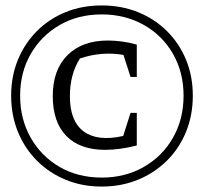

<svg xmlns="http://www.w3.org/2000/svg" viewBox="-20 -677 750 706"><path d="M354 9Q282 9 221.5 -16Q161 -41 116 -86Q71 -131 46 -192Q21 -253 21 -325Q21 -397 46 -457.5Q71 -518 116 -563Q161 -608 221.5 -632.5Q282 -657 354 -657Q426 -657 487 -632.5Q548 -608 593.5 -563Q639 -518 664 -457.5Q689 -397 689 -325Q689 -253 664 -192Q639 -131 593.5 -86Q548 -41 487 -16Q426 9 354 9ZM354 -24Q440 -24 508.5 -63Q577 -102 616 -170.5Q655 -239 655 -325Q655 -411 616 -479Q577 -547 508.5 -585.5Q440 -624 354 -624Q267 -624 199.5 -585Q132 -546 93 -478.5Q54 -411 54 -325Q54 -239 93 -170.5Q132 -102 199.5 -63Q267 -24 354 -24ZM367 -126Q274 -126 224 -177Q174 -228 174 -324Q174 -420 228 -474Q282 -528 377 -528Q400 -528 427.5 -524.5Q455 -521 483 -513V-394H460L434 -475Q354 -489 274 -462Q237 -404 237 -323Q237 -231 288 -193.5Q339 -156 433 -177L460 -262H483V-142Q451 -134 422 -130Q393 -126 367 -126Z"/></svg>

Font: Piazzolla SC
Style: Regular
Weight: 400
Designer: Juan Pablo del Peral
Foundry: Huerta Tipografica
Version: Version 1.330